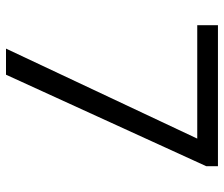

<svg xmlns="http://www.w3.org/2000/svg" viewBox="-73 -673 746 640"><g transform="rotate(90 300.0 -353.0)"><path d="M229 0H142L442 -637.5H64V-706.5H534V-667.5Z"/></g></svg>

Font: Acari Sans
Style: Regular
Weight: 400
Designer: Alfredo Marco Pradil and Stefan Peev (font) & Cristiano Sobral (main changes)
Foundry: Alfredo Marco Pradil and Stefan Peev (font) & Cristiano Sobral (main changes)
Version: Version 1.063; ttfautohint (v1.8.3)